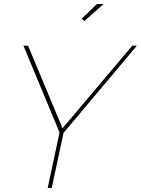

<svg xmlns="http://www.w3.org/2000/svg" viewBox="-20 -938 703 958"><path d="M401 -833 388 -845 464 -918H497ZM277 -277 97 -710H120L292 -298L640 -710H663L297 -275L238 0H218Z"/></svg>

Font: Raleway-v4020 Thin
Style: Italic
Weight: 250
Italic angle: -12°
Designer: Matt McInerney, Pablo Impallari, Rodrigo Fuenzalida
Foundry: Matt McInerney, Pablo Impallari, Rodrigo Fuenzalida
Version: Version 4.020;PS 004.020;hotconv 1.0.88;makeotf.lib2.5.64775